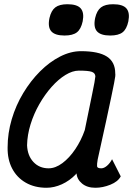

<svg xmlns="http://www.w3.org/2000/svg" viewBox="-20 -874 640 908"><path d="M510 -121 551 -40Q538 -15 502 -0.5Q466 14 431 14Q392 14 368 -6Q344 -26 342 -54Q341 -51 340 -52Q339 -52 339 -52Q338 -51 339 -50Q309 -19 272.5 -2.5Q236 14 200 14Q144 14 102 -10Q60 -34 37.5 -77Q15 -120 16 -177Q16 -244 35.5 -310Q55 -376 90 -434Q125 -492 169.5 -536.5Q214 -581 264 -606.5Q314 -632 363 -632Q446 -632 485.5 -606.5Q525 -581 525 -527Q526 -522 525 -512.5Q524 -503 519.5 -480.5Q515 -458 506 -414.5Q497 -371 481.5 -299.5Q466 -228 442 -120Q438 -97 439 -87.5Q440 -78 459 -78Q472 -78 486 -90Q500 -102 510 -121ZM210 -78Q242 -78 275 -102.5Q308 -127 336 -168.5Q364 -210 381 -259Q401 -358 415.5 -427.5Q430 -497 431 -513Q430 -529 413.5 -534.5Q397 -540 353 -540Q323 -540 289.5 -519.5Q256 -499 224 -463Q192 -427 166 -381.5Q140 -336 124.5 -286Q109 -236 108 -187Q110 -138 138 -108Q166 -78 210 -78ZM501 -706Q456 -706 438.5 -726Q421 -746 430 -789Q438 -824 457.5 -839Q477 -854 515 -854Q561 -854 578 -834Q595 -814 587 -773Q579 -736 559.5 -721Q540 -706 501 -706ZM285 -706Q240 -706 222.5 -726Q205 -746 214 -789Q222 -824 241.5 -839Q261 -854 299 -854Q345 -854 362 -834Q379 -814 371 -773Q363 -736 343.5 -721Q324 -706 285 -706Z"/></svg>

Font: Victor Mono Thin
Style: Bold Italic
Weight: 700
Italic angle: -12°
Monospace: yes
Version: Version 1.561;gftools[0.9.30]